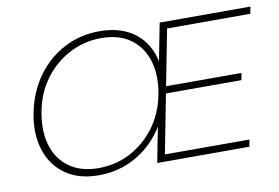

<svg xmlns="http://www.w3.org/2000/svg" viewBox="-76 -838 1418 975"><g transform="rotate(-10 633.0 -350.0)"><path d="M360 10Q257 10 189 -38Q121 -86 94 -170Q67 -254 88 -361Q109 -466 166 -544.5Q223 -623 306.5 -666.5Q390 -710 488 -710Q565 -710 622.5 -684Q680 -658 716 -609.5Q752 -561 763 -492.5Q774 -424 757 -339Q742 -262 707 -198Q672 -134 619.5 -87.5Q567 -41 501.5 -15.5Q436 10 360 10ZM365 -26Q454 -26 529.5 -65.5Q605 -105 657.5 -175.5Q710 -246 728 -339Q747 -436 724.5 -511.5Q702 -587 643 -630.5Q584 -674 491 -674Q404 -674 328 -634.5Q252 -595 199.5 -525Q147 -455 129 -361Q110 -261 133 -185.5Q156 -110 216 -68Q276 -26 365 -26ZM662 0 798 -700H1266L1259 -664H830L774 -376H1163L1156 -340H767L708 -36H1144L1137 0Z"/></g></svg>

Font: REM Medium Thin
Style: Italic
Weight: 250
Italic angle: -11°
Version: Version 1.005;gftools[0.9.28]